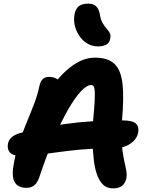

<svg xmlns="http://www.w3.org/2000/svg" viewBox="-20 -1028 807 1059"><path d="M604 11Q574 11 553.5 -5Q533 -21 518 -57Q504 -91 497.5 -144.5Q491 -198 490.5 -257Q490 -316 494 -368Q500 -432 502 -470Q504 -508 502.5 -527Q501 -546 496 -552.5Q491 -559 482 -559Q459 -559 426 -524Q393 -489 355 -422.5Q317 -356 277 -263.5Q237 -171 199 -57Q188 -22 170.5 -7Q153 8 127 8Q78 8 60 -25Q42 -58 58 -136Q70 -199 89.5 -254Q109 -309 130 -359.5Q151 -410 169 -457.5Q187 -505 197 -552Q203 -580 216 -592Q229 -604 252 -604Q272 -604 291.5 -594Q311 -584 323 -558L260 -539Q313 -617 376 -663.5Q439 -710 504 -710Q576 -710 612 -675Q648 -640 656 -563.5Q664 -487 653 -365Q647 -293 651 -241.5Q655 -190 662.5 -154.5Q670 -119 675.5 -92.5Q681 -66 677 -45Q671 -17 653 -3Q635 11 604 11ZM103 -167Q54 -167 36 -186Q18 -205 24 -236Q28 -256 44 -270.5Q60 -285 90 -294Q202 -325 342.5 -344.5Q483 -364 653 -364Q712 -364 730 -346Q748 -328 742 -297Q735 -260 699 -235.5Q663 -211 611 -211Q536 -211 471.5 -206.5Q407 -202 353 -195.5Q299 -189 254 -182.5Q209 -176 171.5 -171.5Q134 -167 103 -167ZM520 -772Q491 -772 466 -785.5Q441 -799 423.5 -822Q406 -845 396.5 -873Q387 -901 389 -930Q391 -970 409.5 -989Q428 -1008 466 -1008Q496 -1008 511.5 -992Q527 -976 532 -943Q536 -917 546.5 -900Q557 -883 568 -870.5Q579 -858 585.5 -846Q592 -834 588 -815Q584 -791 565.5 -781.5Q547 -772 520 -772Z"/></svg>

Font: Shantell Sans
Style: Bold Italic
Weight: 700
Italic angle: -11°
Designer: Stephen Nixon, Anya Danilova, Shantell Martin
Foundry: Arrow Type
Version: Version 1.011;[c5ecc13dd]